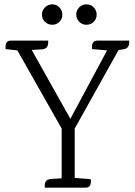

<svg xmlns="http://www.w3.org/2000/svg" viewBox="-20 -864 620 884"><path d="M427 -677H575Q575 -677 575 -670Q575 -640 547 -637L527 -634H526L324 -272V-45L398 -39Q402 0 375 0H186V-8Q186 -30 199 -36Q205 -39 214 -40L264 -43V-272L60 -632L6 -638Q2 -677 29 -677H202V-670Q202 -648 189 -641Q183 -638 174 -637L126 -634L304 -317L473 -632L404 -638Q400 -677 427 -677ZM267 -796.5Q267 -777 253.5 -763.5Q240 -750 220.5 -750Q201 -750 187 -763.5Q173 -777 173 -796.5Q173 -816 187 -830Q201 -844 220.5 -844Q240 -844 253.5 -830Q267 -816 267 -796.5ZM425 -796.5Q425 -777 411.5 -763.5Q398 -750 378 -750Q358 -750 344.5 -764Q331 -778 331 -797Q331 -816 344.5 -830Q358 -844 378 -844Q398 -844 411.5 -830Q425 -816 425 -796.5Z"/></svg>

Font: Karma Light
Style: Regular
Weight: 300
Designer: Joana Correia
Foundry: Indian Type Foundry
Version: Version 1.202;PS 1.0;hotconv 1.0.78;makeotf.lib2.5.61930; tt